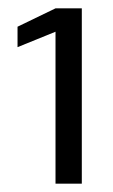

<svg xmlns="http://www.w3.org/2000/svg" viewBox="-20 -873 270 460"><path d="M113 -853 22 -809V-760L113 -797V-433H176V-853Z"/></svg>

Font: Arthouse Owned Medium
Style: Regular
Weight: 500
Designer: Jeremy Tribby
Foundry: Tribby Type
Version: Version 1.000;PS 001.000;hotconv 1.0.88;makeotf.lib2.5.64775